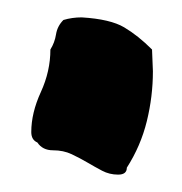

<svg xmlns="http://www.w3.org/2000/svg" viewBox="-20 -517 209 221"><path d="M53 -494Q63 -497 74 -497Q107 -495 123 -485.5Q139 -476 155 -460L156 -435Q156 -406 149 -377.5Q142 -349 126 -324Q126 -316 116 -316Q106 -316 97.5 -320.5Q89 -325 80.5 -330Q72 -335 62.5 -339.5Q53 -344 41 -344Q29 -344 23 -353Q16 -356 16 -365Q16 -387 27 -411Q38 -435 38 -460Q43 -468 44.5 -477.5Q46 -487 53 -494Z"/></svg>

Font: CAT Schmalfette Thannhaeuser
Style: Regular
Weight: 700
Designer: Peter Wiegel nach Herbert Thanhaeuser 1939/40
Foundry: CAT-Fonts, Peter Wiegel
Version: Version 1.000